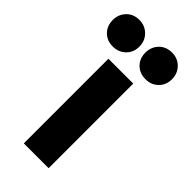

<svg xmlns="http://www.w3.org/2000/svg" viewBox="-259 -771 820 820"><g transform="rotate(45 151.0 -361.0)"><path d="M76 0V-511H226V0ZM250 -561Q214 -561 191.5 -583.5Q169 -606 169 -641Q169 -675.5 191.5 -698.8Q214 -722 250 -722Q284 -722 307 -698.8Q330 -675.5 330 -641Q330 -606 307 -583.5Q284 -561 250 -561ZM52 -561Q17 -561 -5.5 -583.5Q-28 -606 -28 -641Q-28 -675.5 -5.5 -698.8Q17 -722 52 -722Q86.5 -722 109.8 -698.8Q133 -675.5 133 -641Q133 -606 109.8 -583.5Q86.5 -561 52 -561Z"/></g></svg>

Font: Overpass Black
Style: Regular
Weight: 900
Designer: Delve Withrington, Dave Bailey, Thomas Jockin
Foundry: Delve Fonts LLC
Version: Version 4.000; ttfautohint (v1.8.3)